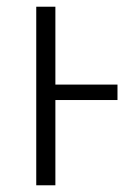

<svg xmlns="http://www.w3.org/2000/svg" viewBox="-20 -552 403 572"><path d="M145 -532V-300H330V-254H145V0H88V-532Z"/></svg>

Font: BC Sans Light
Style: Regular
Weight: 300
Designer: Monotype Design Team
Foundry: Monotype Imaging Inc.
Version: Version 2.000;GOOG;noto-source:20170915:90ef993387c0